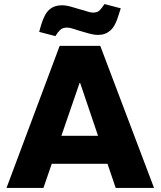

<svg xmlns="http://www.w3.org/2000/svg" viewBox="-20 -926 791 946"><path d="M12 0 274 -700H474L739 0H550L375 -517H372L194 0ZM210 -119V-257H537V-119ZM253 -748 173 -769 182 -801Q199 -858 223.5 -879Q248 -900 284 -900Q305 -900 328 -893.5Q351 -887 374 -880Q394 -875 410 -869.5Q426 -864 437 -864Q454 -864 463.5 -869.5Q473 -875 482 -888L495 -906L575 -885L565 -854Q549 -798 524 -776Q499 -754 464 -754Q443 -754 419.5 -760.5Q396 -767 373 -774Q354 -780 338 -785Q322 -790 311 -790Q295 -790 285 -784.5Q275 -779 265 -766Z"/></svg>

Font: REM
Style: Bold
Weight: 700
Designer: Octavio Pardo
Foundry: Ashler Design
Version: Version 1.005;gftools[0.9.28]